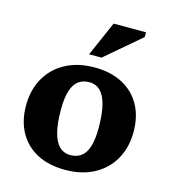

<svg xmlns="http://www.w3.org/2000/svg" viewBox="-106 -777 786 878"><g transform="rotate(15 287.0 -338.0)"><path d="M287.5 -58.5Q317 -58.5 338 -73.5Q359 -88.5 370 -122.2Q381 -156 381 -212.5Q381 -276.5 370.5 -318.8Q360 -361 339 -382Q318 -403 286 -403Q256.5 -403 235.8 -388Q215 -373 203.8 -339Q192.5 -305 192.5 -248.5Q192.5 -185 203 -142.8Q213.5 -100.5 234.8 -79.5Q256 -58.5 287.5 -58.5ZM281.5 13Q204 13 148.5 -16.2Q93 -45.5 63.2 -99.5Q33.5 -153.5 33.5 -225.5Q33.5 -300 65.5 -356Q97.5 -412 155.5 -443.2Q213.5 -474.5 292 -474.5Q369.5 -474.5 425 -445Q480.5 -415.5 510.2 -362Q540 -308.5 540 -235.5Q540 -161.5 508 -105.2Q476 -49 418 -18Q360 13 281.5 13ZM251.5 -526 323.5 -690.5H477V-668L310.5 -526Z"/></g></svg>

Font: Newsreader
Style: Bold
Weight: 700
Designer: Hugues Gentile
Foundry: Production Type
Version: Version 1.003